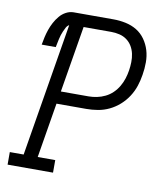

<svg xmlns="http://www.w3.org/2000/svg" viewBox="-82 -805 765 874"><g transform="rotate(10 300.0 -367.5)"><path d="M12 0V-58H76L178 -674Q169 -669 164 -659.5Q159 -650 155 -641Q151 -632 148 -622.5Q145 -613 143 -603.5Q141 -594 139 -584.5Q137 -575 135 -565H70Q73 -583 77 -600.5Q81 -618 87 -635.5Q93 -653 102 -670Q111 -687 123.5 -702Q136 -717 153 -726Q170 -735 188 -735H372Q401 -735 429 -729Q457 -723 480 -709Q503 -695 519 -672.5Q535 -650 543 -623.5Q551 -597 551 -567.5Q551 -538 546 -509Q542 -483 533.5 -457Q525 -431 509.5 -407Q494 -383 472.5 -364Q451 -345 426 -333Q401 -321 374 -316.5Q347 -312 321 -312H183L141 -58H222V0ZM193 -370H321Q340 -370 359.5 -374Q379 -378 397.5 -387Q416 -396 431 -410.5Q446 -425 456.5 -443Q467 -461 473 -480Q479 -499 482 -518Q485 -537 485.5 -557Q486 -577 482 -595.5Q478 -614 468.5 -630Q459 -646 444 -657Q429 -668 410 -672.5Q391 -677 372 -677H244Z"/></g></svg>

Font: Iosevka Curly Slab LtExObl
Style: Regular
Weight: 300
Width: 7
Italic angle: -9°
Monospace: yes
Designer: Belleve Invis
Foundry: Belleve Invis
Version: Version 11.1.0; ttfautohint (v1.8.3)